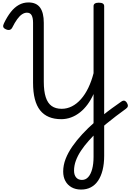

<svg xmlns="http://www.w3.org/2000/svg" viewBox="-20 -1035 1072 1574"><path d="M645 519Q600 519 567 500.5Q534 482 516 449Q498 416 498 371Q498 319 518 267.5Q538 216 573.5 165Q609 114 654.5 65Q700 16 752 -30Q786 -60 823 -90Q860 -120 898.5 -148Q937 -176 973 -201Q988 -212 999.5 -209.5Q1011 -207 1021 -191Q1030 -176 1028 -164.5Q1026 -153 1012 -143Q972 -114 931 -83Q890 -52 852 -20.5Q814 11 782 42Q741 81 706 120.5Q671 160 644 200.5Q617 241 602 282Q587 323 587 364Q587 399 604 419.5Q621 440 652 440Q682 440 703 417Q724 394 735.5 351.5Q747 309 747 251V-264Q726 -217 698 -179Q670 -141 636 -114Q602 -87 563 -72.5Q524 -58 482 -58Q425 -58 381.5 -76Q338 -94 309 -130.5Q280 -167 265.5 -223.5Q251 -280 251 -357V-848Q251 -888 239.5 -909.5Q228 -931 201 -931Q181 -931 161 -918Q141 -905 121 -877.5Q101 -850 80 -808Q72 -793 58 -790Q44 -787 26 -796Q9 -804 6.5 -815.5Q4 -827 13 -845Q39 -899 69 -937Q99 -975 135 -995Q171 -1015 213 -1015Q278 -1015 308.5 -973Q339 -931 339 -848V-366Q339 -288 355 -238.5Q371 -189 403.5 -166Q436 -143 486 -143Q530 -143 570 -163.5Q610 -184 644 -222.5Q678 -261 704 -315Q730 -369 747 -435V-985Q747 -999 758 -1006Q769 -1013 790 -1013Q812 -1013 823 -1006Q834 -999 834 -985V242Q834 308 821 359.5Q808 411 784 446.5Q760 482 725 500.5Q690 519 645 519Z"/></svg>

Font: Playwrite PE
Style: Regular
Weight: 400
Designer: Veronika Burian, José Scaglione
Foundry: TypeTogether
Version: Version 1.002